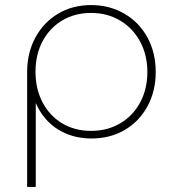

<svg xmlns="http://www.w3.org/2000/svg" viewBox="-20 -543 694 757"><path d="M594 -259Q594 -184 561.5 -124Q529 -64 471.5 -30.5Q414 3 341 3Q265 3 207.5 -33.5Q150 -70 121 -137V194H87V-259Q87 -335 119.5 -395Q152 -455 209 -489Q266 -523 339 -523Q412 -523 470.5 -489Q529 -455 561.5 -395Q594 -335 594 -259ZM561 -259Q561 -326 532.5 -379Q504 -432 453.5 -462Q403 -492 339 -492Q275 -492 225.5 -462.5Q176 -433 148 -380.5Q120 -328 120 -260Q120 -192 148 -139Q176 -86 225.5 -56.5Q275 -27 339 -27Q403 -27 453.5 -56.5Q504 -86 532.5 -139Q561 -192 561 -259Z"/></svg>

Font: Montserrat Alternates ExLight
Style: Regular
Weight: 275
Designer: Julieta Ulanovsky
Foundry: Julieta Ulanovsky
Version: Version 7.200